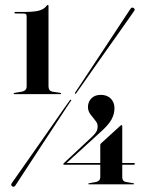

<svg xmlns="http://www.w3.org/2000/svg" viewBox="-20 -734 590 764"><path d="M41.5 -680.5Q37.5 -680.5 37.5 -683.5Q37.5 -686.5 41 -686.5H77.5Q114 -686.5 134.2 -691.5Q154.5 -696.5 165.5 -711Q168.5 -714.5 170.5 -714.5Q173 -714.5 173 -709.5V-390.5Q173 -373 187.5 -369.5L220 -364.5Q223.5 -363 223.5 -362Q223.5 -359.5 220 -359.5H37.5Q34 -359.5 34 -362Q34 -363 38.5 -364.5L68.5 -369.5Q76.5 -371.5 81.2 -376.2Q86 -381 86 -390.5V-669Q86 -680 77 -680ZM379 -156Q379 -161 382 -163.5L457 -232Q461 -236 463.5 -236Q466.5 -236 466.5 -232V-85.5H513Q516.5 -85.5 516.5 -82.5Q516.5 -78.5 512 -78.5H466.5V-29Q466.5 -13 480.5 -10L510 -5Q513.5 -4.5 513.5 -2.5Q513.5 -0.5 510 -0.5H335Q331 -0.5 331 -2.5Q331 -4 335.5 -5L362.5 -10Q379 -14 379 -29V-78.5H234.5Q232 -78.5 232 -81.5Q232 -83 233.5 -84.5L347 -190.5Q357.5 -200 363 -209.5Q368.5 -219 368.5 -232Q368.5 -243.5 358.8 -255Q349 -266.5 339.5 -279.5Q330 -292.5 330 -308Q330 -328.5 343.5 -342.5Q357 -356.5 381 -356.5Q406 -356.5 420.8 -341.8Q435.5 -327 435.5 -303.5Q435.5 -280 423.5 -258.2Q411.5 -236.5 380.5 -209L245 -85.5H379ZM283.5 -363.5Q281.5 -359 279.5 -361.5Q276.5 -363 279.5 -366.5Q282.5 -371 299.5 -396.5Q316.5 -422 341 -459.2Q365.5 -496.5 392.5 -537.2Q419.5 -578 443.2 -614.2Q467 -650.5 482.5 -673.8Q498 -697 499 -698.5Q504.5 -707.5 512.5 -701.5Q519.5 -696.5 512.5 -688.5Q511.5 -687 495.5 -664.2Q479.5 -641.5 454.5 -606Q429.5 -570.5 401.2 -530.8Q373 -491 347.5 -454.5Q322 -418 304.5 -393Q287 -368 283.5 -363.5ZM257.5 -334.5Q259.5 -338.5 262.5 -336.5Q265.5 -335 261 -331Q258 -327 241.2 -301.2Q224.5 -275.5 199.8 -238Q175 -200.5 148 -159.2Q121 -118 97 -81.2Q73 -44.5 57.5 -20.8Q42 3 41 4.5Q35 12.5 28 7Q21 2.5 28 -7Q29 -8 45.2 -31.2Q61.5 -54.5 86.5 -90.2Q111.5 -126 139.8 -166.2Q168 -206.5 193.5 -243.2Q219 -280 236.5 -305Q254 -330 257.5 -334.5Z"/></svg>

Font: Fraunces 144pt SemiBold
Style: Regular
Weight: 600
Version: Version 1.000;[0bf87f6ff]